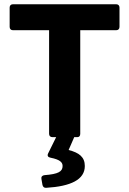

<svg xmlns="http://www.w3.org/2000/svg" viewBox="-20 -645 607 903"><path d="M357.4 -15.6V-502.9H526.4C536.1 -502.9 542 -508.8 542 -518.6V-609.4C542 -619.1 536.1 -625 526.4 -625H41C31.2 -625 25.4 -619.1 25.4 -609.4V-518.6C25.4 -508.8 31.2 -502.9 41 -502.9H210.9V-15.6C210.9 -5.9 216.8 0 226.6 0H244.1L206.1 77.1C201.2 87.9 206.1 94.7 217.8 96.7C261.7 105.5 274.4 118.2 274.4 135.7C274.4 162.1 253.9 173.8 189.5 178.7C178.7 179.7 172.9 186.5 174.8 196.3L179.7 224.6C181.6 233.4 187.5 239.3 197.3 238.3C312.5 231.4 378.9 200.2 378.9 135.7C378.9 93.8 352.5 73.2 302.7 60.5L329.1 0H343.8C352.5 0 357.4 -5.9 357.4 -15.6Z"/></svg>

Font: Ed Sans Neue
Style: Bold
Weight: 700
Designer: Stephen Hutchings
Version: Version 1.004;PS 001.004;hotconv 1.0.88;makeotf.lib2.5.64775